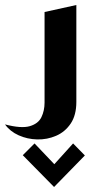

<svg xmlns="http://www.w3.org/2000/svg" viewBox="-105 -347 359 767"><path d="M-85 150Q-20 167 14 157Q48 147 60.5 121Q73 95 73 63V-299L200 -327V60Q200 113 177.5 146.5Q155 180 119 195.5Q83 211 43.5 210Q4 209 -30.5 193.5Q-65 178 -85 150ZM-14 273 33 226 112 309 187 226 234 274 111 400Z"/></svg>

Font: Reem Kufi SemiBold
Style: Regular
Weight: 600
Designer: Khaled Hosny
Version: Version 1.001